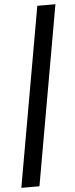

<svg xmlns="http://www.w3.org/2000/svg" viewBox="-62 -772 394 1003"><g transform="rotate(-5 135.0 -270.0)"><path d="M8 200 174 -740H269L103 200Z"/></g></svg>

Font: Livvic Medium
Style: Italic
Weight: 500
Italic angle: -10°
Designer: Jacques Le Bailly, Baron von Fonthausen
Version: Version 1.001; ttfautohint (v1.8.2)